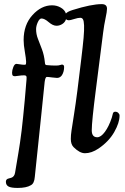

<svg xmlns="http://www.w3.org/2000/svg" viewBox="-20 -736 611 940"><path d="M97.7 -367.2Q84.5 -367.2 71.3 -365Q58.1 -362.8 53.2 -362.8Q45.4 -362.8 42.2 -366.2Q39.1 -369.6 39.1 -380.4Q39.1 -392.1 45.2 -407.7Q51.3 -423.3 60.5 -423.3Q65.9 -423.3 77.4 -421.1Q88.9 -418.9 100.6 -418.9Q103.5 -418.9 105 -419.7Q106.4 -420.4 107.2 -423.6Q107.9 -426.8 107.9 -433.1Q107.4 -449.7 101.6 -482.9Q95.7 -516.1 95.7 -540Q95.7 -614.7 139.2 -662.4Q182.6 -710 234.9 -710Q258.3 -710 277.6 -698.7Q296.9 -687.5 302.7 -669.9Q310.5 -679.2 335.4 -687Q427.2 -715.8 478 -715.8Q503.9 -715.8 503.9 -693.4Q503.9 -679.7 496.8 -647Q489.7 -614.3 484.9 -576.2L449.7 -299.8Q429.2 -141.1 429.2 -98.1Q429.2 -64 456.1 -64Q474.1 -64 493.7 -90.6Q513.2 -117.2 527.3 -159.7Q528.8 -164.6 530.5 -171.9Q532.2 -179.2 533.2 -181.9Q534.2 -184.6 536.9 -186.8Q539.6 -189 544.4 -189Q553.2 -189 559.3 -183.1Q565.4 -177.2 565.4 -169.9Q565.4 -135.3 539.1 -89.1Q512.7 -43 462.4 -8.8Q428.2 14.2 396 14.2Q370.1 14.2 340.3 -15.6Q326.7 -29.3 326.7 -55.7Q326.7 -74.2 330.1 -96.9Q333.5 -119.6 342 -173.6Q350.6 -227.5 358.9 -292.5L377.9 -447.3Q385.7 -511.7 389.2 -550.5Q392.6 -589.4 391.6 -611.6Q390.6 -633.8 386.2 -641.4Q381.8 -648.9 373 -648.9Q361.8 -648.9 342.8 -642.8Q323.7 -636.7 316.9 -636.7Q308.6 -636.7 303.2 -642.1Q298.8 -627.4 285.4 -618.7Q272 -609.9 256.8 -609.9Q238.8 -609.9 218.3 -627.7Q197.8 -645.5 183.1 -645.5Q173.3 -645.5 165 -627.2Q156.7 -608.9 156.7 -593.3Q156.7 -568.8 165.5 -546.4Q174.3 -523.9 185.3 -494.9Q196.3 -465.8 199.7 -430.7Q199.7 -428.2 200.2 -426.3Q200.7 -424.3 200.9 -422.9Q201.2 -421.4 202.1 -420.4Q203.1 -419.4 203.4 -418.9Q203.6 -418.5 205.1 -418Q206.5 -417.5 207 -417.5Q207.5 -417.5 209.5 -417.2Q211.4 -417 211.9 -417Q231.9 -415 253.9 -415Q266.6 -415 273.9 -417.5Q281.2 -419.9 282.7 -419.9Q293.9 -419.9 293.9 -408.2Q293.9 -384.8 283.2 -367.7Q273.9 -354.5 259.3 -354.5Q252 -354.5 234.4 -356.9Q216.8 -359.4 209 -359.4Q202.1 -359.4 198.7 -335.4L182.6 -178.2Q158.2 49.8 150.4 129.9Q147.9 162.6 130.9 170.9Q109.4 184.1 66.4 184.1Q34.2 184.1 21.5 177Q8.8 169.9 8.8 153.8Q8.8 140.6 22.9 137.7Q34.7 134.3 35.2 134.3Q50.3 129.4 53.7 109.9Q55.7 98.1 61.8 61.8Q67.9 25.4 70.3 11Q72.8 -3.4 77.9 -37.4Q83 -71.3 85.9 -96.9Q88.9 -122.6 93 -161.9Q97.2 -201.2 101.1 -244.6L109.9 -347.2Q110.4 -354 110.1 -358.4Q109.9 -362.8 106.9 -365Q104 -367.2 97.7 -367.2Z"/></svg>

Font: Cooper* Medium
Style: Italic
Weight: 500
Italic angle: -7°
Designer: Owen Earl
Foundry: indestructible type*
Version: Version 0.001